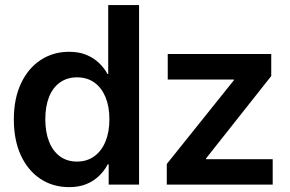

<svg xmlns="http://www.w3.org/2000/svg" viewBox="-20 -748 1177 778"><path d="M260.3 10.3Q194.3 10.3 143.8 -23.2Q93.3 -56.6 64.7 -118.2Q36.1 -179.7 36.1 -264.2Q36.1 -348.6 65.2 -410.2Q94.2 -471.7 144.8 -504.9Q195.3 -538.1 259.8 -538.1Q300.3 -538.1 330.1 -525.6Q359.9 -513.2 381.1 -492.9Q402.3 -472.7 415.5 -448.2H418.5V-727.5H543.5V0H420.4V-82H416.5Q403.3 -56.6 381.8 -35.6Q360.4 -14.6 330.3 -2.2Q300.3 10.3 260.3 10.3ZM292 -93.3Q332.5 -93.3 362.1 -114.7Q391.6 -136.2 407.5 -174.8Q423.3 -213.4 423.3 -264.6Q423.3 -316.4 407.5 -354.5Q391.6 -392.6 362.3 -413.6Q333 -434.6 292 -434.6Q252 -434.6 222.9 -413.8Q193.8 -393.1 178.7 -355Q163.6 -316.9 163.6 -264.6Q163.6 -212.4 179 -173.8Q194.3 -135.3 223.1 -114.3Q252 -93.3 292 -93.3ZM655.8 0V-83.5L927.7 -422.9V-425.8H659.7V-529.3H1079.1V-439.9L814.9 -106V-103H1085V0Z"/></svg>

Font: Inter 24pt SemiBold
Style: Regular
Weight: 600
Designer: Rasmus Andersson
Foundry: rsms
Version: Version 4.001;git-66647c0bb